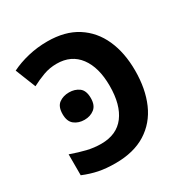

<svg xmlns="http://www.w3.org/2000/svg" viewBox="-168 -861 973 1009"><g transform="rotate(-30 318.5 -357.0)"><path d="M247 10Q190 10 146 1Q102 -8 56 -27V-154Q107 -136 148.5 -126Q190 -116 233 -116Q327 -116 375 -179.5Q423 -243 423 -358Q423 -470 375 -534Q327 -598 239 -598Q196 -598 158 -584Q120 -570 84 -551L35 -674Q81 -697 137.5 -710.5Q194 -724 255 -724Q362 -724 434 -678Q506 -632 542.5 -550.5Q579 -469 579 -361Q579 -250 542.5 -166.5Q506 -83 432 -36.5Q358 10 247 10ZM134 -352Q134 -398 159 -416.5Q184 -435 220 -435Q255 -435 280 -416.5Q305 -398 305 -352Q305 -308 280 -288.5Q255 -269 220 -269Q184 -269 159 -288.5Q134 -308 134 -352Z"/></g></svg>

Font: BC Sans
Style: Bold
Weight: 700
Designer: Monotype Design Team
Province of B.C.
Foundry: Monotype Imaging Inc.
Version: Version 2.000;GOOG;noto-source:20170915:90ef993387c0